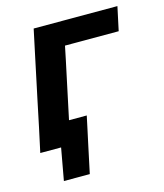

<svg xmlns="http://www.w3.org/2000/svg" viewBox="-98 -573 669 784"><g transform="rotate(-15 236.0 -181.0)"><path d="M12 0Q25.5 -64 34.5 -104.5Q45 -155 58 -217L68.5 -266.5Q84 -339 95 -392Q106 -444.5 117.5 -498H471.5L450 -397.5H223Q217 -368.5 210.5 -337Q203.5 -305.5 195.5 -266.5L185 -217Q171 -151.5 160 -99H235Q229 -70 222.2 -38.8Q215.5 -7.5 209 22.5Q203 51 197 79Q191 107 185 135.5H75.5L100 0Z"/></g></svg>

Font: Heraclito SemiBold
Style: Italic
Weight: 600
Italic angle: -12°
Designer: Kostas Bartsokas (font) & Cristiano Sobral (main changes)
Foundry: Kostas Bartsokas (font) & Cristiano Sobral (main changes)
Version: Version 1.00;July 8, 2020;FontCreator 13.0.0.2655 64-bit